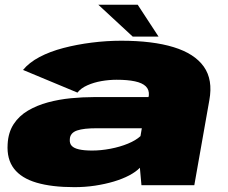

<svg xmlns="http://www.w3.org/2000/svg" viewBox="-20 -764 942 792"><path d="M287 8Q331 8 372.2 1.8Q413.5 -4.5 449.5 -15.2Q485.5 -26 513 -40.5Q540.5 -55 557 -72L563.5 0H781.5L843.5 -350.5Q859 -435 820.8 -489Q782.5 -543 696 -569.5Q609.5 -596 480 -596Q419.5 -596 358.2 -588.2Q297 -580.5 241.5 -566Q186 -551.5 143 -528.8Q100 -506 75 -475.5L299.5 -382Q314 -400.5 340.5 -412.2Q367 -424 398.5 -429.5Q430 -435 461 -435Q506 -435 536.5 -428.5Q567 -422 581.5 -407.8Q596 -393.5 594 -370.5L592.5 -363.5H366.5Q321.5 -363.5 272.5 -358.8Q223.5 -354 178 -341.8Q132.5 -329.5 95.5 -307.8Q58.5 -286 36.2 -251.8Q14 -217.5 11.5 -169.5Q7.5 -107.5 37.8 -68.2Q68 -29 130.8 -10.5Q193.5 8 287 8ZM360 -143Q327 -143 306 -147.8Q285 -152.5 275.8 -162.5Q266.5 -172.5 268 -189.5Q268.5 -203 276.2 -212Q284 -221 298 -225.8Q312 -230.5 332.2 -232.8Q352.5 -235 380 -235H565L559.5 -202.5Q540.5 -185 507.8 -171.5Q475 -158 435.8 -150.5Q396.5 -143 360 -143ZM527.5 -613H634L548 -744.5H385.5Z"/></svg>

Font: Anybody Expanded Black
Style: Italic
Weight: 900
Width: 7
Italic angle: -10°
Version: Version 1.113;gftools[0.9.25]